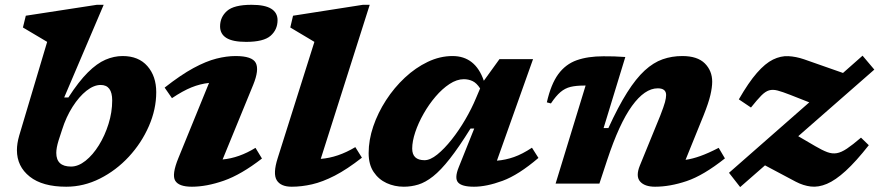

<svg xmlns="http://www.w3.org/2000/svg" viewBox="-20 -765 3663 800"><path d="M176.5 -590.5Q167 -596.5 148.5 -607.2Q130 -618 110 -630Q90 -642 75.5 -650.5L87.5 -699.5L383.5 -745H412L247.5 -359H265Q308 -425.5 346 -463.2Q384 -501 419.5 -516.2Q455 -531.5 491 -531.5Q557.5 -531.5 594.2 -489.5Q631 -447.5 631 -381Q631 -309.5 600.2 -239.2Q569.5 -169 516.8 -112Q464 -55 396.5 -21Q329 13 256 13Q157 13 103.8 -29.2Q50.5 -71.5 50.5 -139.5Q50.5 -167 60 -200ZM224 -179.5Q214.5 -148.5 214.5 -128Q214.5 -71 276 -71Q306 -71 336.5 -95.2Q367 -119.5 392 -159.8Q417 -200 432.2 -248.8Q447.5 -297.5 447.5 -346.5Q447.5 -411 399.5 -411Q371 -411 340.2 -386.8Q309.5 -362.5 282.5 -320.2Q255.5 -278 238.5 -224Z M897 -655Q897 -694 926 -719.5Q955 -745 1028 -745Q1084 -745 1110.2 -728.5Q1136.5 -712 1136.5 -681Q1136.5 -641.5 1107.5 -616Q1078.5 -590.5 1005.5 -590.5Q949.5 -590.5 923.2 -607Q897 -623.5 897 -655ZM723.5 -107 851 -419.5Q814 -415.5 778 -401Q742 -386.5 696.5 -356L666 -400Q733.5 -453 786.2 -481.5Q839 -510 881.8 -520.8Q924.5 -531.5 961.5 -531.5Q1031 -531.5 1045.8 -502.8Q1060.5 -474 1035 -411.5L907.5 -100.5Q976.5 -107 1044.5 -149L1071.5 -104.5Q985 -37.5 912.8 -12.2Q840.5 13 779.5 13Q725 13 710 -12.2Q695 -37.5 723.5 -107Z M1290 -590.5Q1281 -596 1262.5 -607Q1244 -618 1223.8 -630Q1203.5 -642 1189.5 -650.5L1201 -699.5L1492 -745H1520.5L1316.5 -103Q1388 -108.5 1460.5 -152L1488 -108Q1426 -59.5 1375 -33.2Q1324 -7 1280.2 3Q1236.5 13 1195.5 13Q1149.5 13 1133 -14.2Q1116.5 -41.5 1137 -106Z M1891.5 -68.5 1956 -229.5H1940.5Q1892 -151.5 1854.2 -103.5Q1816.5 -55.5 1784.5 -30.2Q1752.5 -5 1723 4Q1693.5 13 1662.5 13Q1624 13 1590.8 -2.2Q1557.5 -17.5 1536.8 -48.5Q1516 -79.5 1516 -127Q1516 -181.5 1535.2 -238.2Q1554.5 -295 1588.5 -347.5Q1622.5 -400 1667 -441.5Q1711.5 -483 1762.2 -507.2Q1813 -531.5 1865.5 -531.5Q1960.5 -531.5 1996 -428.5L2061 -518.5H2201L2050.5 -95.5Q2087 -98.5 2121.8 -110.8Q2156.5 -123 2196.5 -149.5L2223.5 -107Q2140.5 -36 2073.8 -11.5Q2007 13 1955 13Q1904 13 1888.5 -5Q1873 -23 1891.5 -68.5ZM1697.5 -146Q1697.5 -97.5 1749 -97.5Q1772.5 -97.5 1802 -121.2Q1831.5 -145 1862 -183.5Q1892.5 -222 1919 -267.5Q1945.5 -313 1963.5 -356.5L1980.5 -396.5Q1966 -419 1949.2 -427Q1932.5 -435 1912.5 -435Q1883.5 -435 1853 -415Q1822.5 -395 1794.8 -362.5Q1767 -330 1745 -291.2Q1723 -252.5 1710.2 -214.2Q1697.5 -176 1697.5 -146Z M2275.5 -334 2258.5 -338.5Q2275.5 -414 2306 -455.8Q2336.5 -497.5 2383 -514Q2429.5 -530.5 2494 -530.5Q2520.5 -530.5 2538.8 -530Q2557 -529.5 2585.5 -527.5L2495 -231.5H2515Q2556 -321 2593 -379.5Q2630 -438 2666.2 -471.2Q2702.5 -504.5 2741 -518Q2779.5 -531.5 2823 -531.5Q2886 -531.5 2916.8 -500.8Q2947.5 -470 2947.5 -424.5Q2947.5 -401.5 2940 -369Q2932.5 -336.5 2911.5 -284L2836.5 -99Q2865 -103 2898 -114.8Q2931 -126.5 2974.5 -149L3000.5 -105Q2911 -34 2841.2 -10.5Q2771.5 13 2709.5 13Q2666 13 2647 -8.8Q2628 -30.5 2646 -75L2731 -283Q2746 -321.5 2750.8 -339.5Q2755.5 -357.5 2755.5 -369Q2755.5 -397 2720.5 -397Q2666.5 -397 2613.2 -323.5Q2560 -250 2510 -98.5L2477.5 0H2295L2420 -408.5H2413.5Q2380.5 -408.5 2357.5 -403Q2334.5 -397.5 2315.5 -381.5Q2296.5 -365.5 2275.5 -334Z M3017.5 -45 3352 -338.5 3272 -370Q3240 -382.5 3220 -387.8Q3200 -393 3184.5 -388.5Q3169 -384 3152 -366.8Q3135 -349.5 3109 -317L3058.5 -351Q3099 -421.5 3133.8 -461.2Q3168.5 -501 3200.8 -516.8Q3233 -532.5 3264.5 -531Q3296 -529.5 3330 -518L3492.5 -461L3574 -533L3623 -475L3306 -197.5L3377 -156Q3406 -139 3426.8 -131.2Q3447.5 -123.5 3466.5 -126.8Q3485.5 -130 3509 -145.8Q3532.5 -161.5 3567.5 -191.5L3600 -160Q3546.5 -92 3503.8 -53Q3461 -14 3425.5 1Q3390 16 3358.5 12.2Q3327 8.5 3295.5 -8L3167.5 -76L3064 14.5Z"/></svg>

Font: Newsreader 6pt
Style: Bold Italic
Weight: 700
Italic angle: -17°
Designer: Hugues Gentile
Foundry: Production Type
Version: Version 1.003; ttfautohint (v1.8.3)